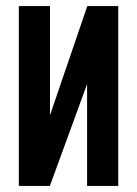

<svg xmlns="http://www.w3.org/2000/svg" viewBox="-20 -611 450 631"><path d="M41.9 0V-591H144.3V-232.3L266.9 -591H368.6V0H266.2V-334.7L143.9 0Z"/></svg>

Font: Alumni Sans SC Thin
Style: Regular
Weight: 100
Designer: Robert E. Leuschke
Foundry: Robert E. Leuschke
Version: Version 1.018